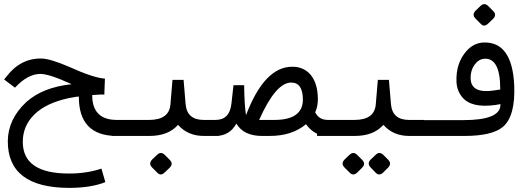

<svg xmlns="http://www.w3.org/2000/svg" viewBox="-44 -662 2564 935"><path d="M467 -279Q467 -279 464 -201Q451 -203 405 -199Q405 -78 525 -78H539V0H525Q339 0 340 -192Q331 -192 290 -184Q180 -160 124 -105Q67 -50 67 29Q67 184 294 183Q379 183 450 159L469 225Q398 253 292 253Q-7 252 -6 25Q-5 -82 84 -165Q164 -237 305 -252Q194 -303 151 -302Q90 -301 29 -235L-24 -275L-15 -286Q54 -378 156 -377Q199 -377 294 -336Q411 -283 467 -279Z M822 -53Q775 0 683 0H500V-78H682Q780 -78 786 -154L796 -273H850L860 -154Q867 -78 948 -78H1021V0H949Q871 0 824 -53H823ZM758.8 92.6 782.3 116.2Q801.6 135.4 782.3 154.7L757.7 178.2Q738.4 196.4 722.4 179.3L697.8 154.7Q677.5 135.4 696.7 115.1L720.3 92.6Q739.5 73.4 758.8 92.6Z M1218 -78H1292Q1430 -78 1431 -176Q1431 -260 1374 -260Q1299 -260 1218 -78ZM1446 -57Q1378 0 1269 0H1232Q1143 0 1107 -60Q1074 0 1006 0H999V-78H1006Q1074 -78 1083 -157L1093 -247H1145Q1146 -152 1154 -101Q1244 -338 1380 -337Q1428 -337 1460 -307Q1503 -266 1504 -180Q1504 -144 1491 -115Q1509 -78 1553 -78H1556V0H1551Q1488 0 1446 -57Z M1822 -53Q1775 0 1683 0H1500V-78H1682Q1780 -78 1786 -154L1796 -273H1850L1860 -154Q1867 -78 1948 -78H2021V0H1949Q1871 0 1824 -53H1823ZM1823.1 92.6 1846.6 116.2Q1864.8 135.4 1845.6 154.7L1822 178.2Q1802.8 196.4 1785.7 179.3L1762.1 154.7Q1741.8 135.4 1761 115.1L1784.6 92.6Q1803.8 73.4 1823.1 92.6ZM1695.8 92.6 1719.3 116.2Q1738.6 135.4 1719.3 154.7L1695.8 178.2Q1676.5 196.4 1659.4 179.3L1634.8 154.7Q1614.5 135.4 1633.7 115.1L1657.3 92.6Q1676.5 73.4 1695.8 92.6Z M2405 -44Q2352 0 2218 0H1992V-77H2212Q2393 -77 2393 -152V-155L2370 -151Q2250 -134 2206 -190Q2181 -221 2179 -263Q2175 -354 2228 -414Q2262 -452 2309 -455Q2449 -461 2460 -250Q2467 -97 2405 -44ZM2365 -222 2392 -226V-230Q2392 -381 2314 -376Q2290 -374 2273 -354Q2246 -323 2248 -277Q2252 -204 2365 -222ZM2333.8 -632.4 2357.3 -608.8Q2376.6 -589.6 2357.3 -570.3L2332.7 -546.8Q2313.4 -528.6 2297.4 -545.7L2272.8 -570.3Q2252.5 -589.6 2271.7 -609.9L2295.3 -632.4Q2314.5 -651.6 2333.8 -632.4Z"/></svg>

Font: Vazir Code
Style: Code
Weight: 400
Foundry: DejaVu fonts team - Redesigned by Saber Rastikerdar
Version: Version 1.1.2